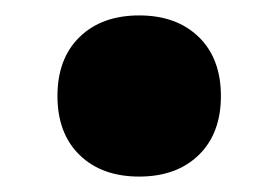

<svg xmlns="http://www.w3.org/2000/svg" viewBox="-20 -382 360 249"><path d="M160.5 -362Q209 -362 237.8 -334Q266.5 -306 266.5 -257.5Q266.5 -209 237.8 -181Q209 -153 160.5 -153Q112 -153 83.2 -181Q54.5 -209 54.5 -257.5Q54.5 -306 83.2 -334Q112 -362 160.5 -362Z"/></svg>

Font: Newsreader 7pt
Style: Bold
Weight: 700
Designer: Hugues Gentile
Foundry: Production Type
Version: Version 1.003